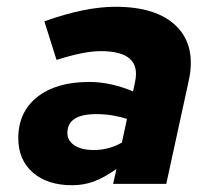

<svg xmlns="http://www.w3.org/2000/svg" viewBox="-20 -543 640 567"><path d="M193 4Q120 4 77 -33.5Q34 -71 34 -135Q34 -212 90 -256.5Q146 -301 243 -301Q276 -301 309.5 -293.5Q343 -286 373 -273L379 -302Q398 -392 278 -392Q228 -392 147 -366L111 -480Q231 -523 321 -523Q444 -523 502 -464.5Q560 -406 537 -303L471 0H314L324 -44Q287 -18 257 -7Q227 4 193 4ZM179 -150Q179 -128 199.5 -114Q220 -100 257 -100Q302 -100 340 -122L355 -192Q336 -198 313 -202Q290 -206 264 -206Q179 -206 179 -150Z"/></svg>

Font: Red Hat Mono
Style: Bold Italic
Weight: 700
Italic angle: -12°
Monospace: yes
Designer: Pentagram, MCKL
Foundry: Pentagram, MCKL
Version: Version 1.023; ttfautohint (v1.8.3)